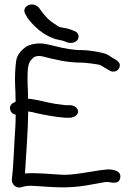

<svg xmlns="http://www.w3.org/2000/svg" viewBox="-20 -869 579 858"><path d="M50 -415 41 -410C13 -398 24 -359 50 -357C50 -321 48 -284 45 -244C41 -186 40 -120 33 -69C30 -43 56 -23 81 -34C95 -38 107 -40 136 -38C217 -33 276 -26 364 -40C405 -47 426 -51 437 -53C446 -55 454 -56 461 -56C471 -56 511 -41 517 -73C524 -105 489 -112 461 -112C459 -112 426 -108 426 -108L351 -96C311 -90 280 -87 262 -88C209 -90 148 -98 94 -94H93C92 -94 92 -93 91 -93C91 -94 92 -98 92 -100C97 -184 105 -279 106 -371C116 -370 130 -367 144 -363C182 -355 227 -346 270 -343H292C310 -343 329 -355 329 -370C329 -385 313 -399 292 -399H273C264 -400 247 -402 227 -405C193 -410 144 -425 105 -428V-457C104 -478 103 -497 103 -514C103 -559 104 -591 125 -607C131 -616 148 -622 170 -617C221 -604 276 -589 348 -589C360 -589 420 -582 428 -578C444 -570 457 -560 475 -551C490 -545 507 -553 512 -564C525 -590 499 -599 492 -606H491C481 -610 472 -619 458 -626C443 -634 379 -645 348 -645C304 -645 265 -653 230 -662L191 -671C156 -679 122 -674 98 -661H97C78 -647 55 -625 52 -595C49 -574 47 -543 47 -514C47 -496 48 -477 49 -456C49 -443 49 -431 50 -415ZM223 -696H225V-695C238 -692 264 -687 270 -684V-683H272C278 -680 293 -674 309 -679C338 -688 338 -721 313 -730C301 -735 292 -739 274 -743C247 -748 246 -746 230 -758V-759H229C203 -774 188 -790 168 -815L153 -836C124 -865 76 -841 92 -808L104 -787C133 -750 171 -714 223 -696Z"/></svg>

Font: Stray Cat
Style: BdExt
Weight: 700
Version: Version 1.0